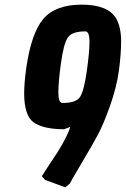

<svg xmlns="http://www.w3.org/2000/svg" viewBox="-20 -790 541 826"><path d="M84 -388Q84 -432 93 -498Q115 -649 167 -709.5Q219 -770 332 -770Q445 -770 480 -710Q501 -672 501 -614Q501 -556 491.5 -486Q482 -416 454 -336.5Q426 -257 402 -212Q378 -167 336 -96.5Q294 -26 280 0L261 16L174 -16L160 -32Q164 -39 188 -75.5Q212 -112 228 -136Q272 -207 282 -244L256 -234Q166 -234 124 -264Q84 -294 84 -388ZM347 -655Q290 -655 272 -629Q254 -603 242.5 -520Q231 -437 231 -392Q231 -347 249 -347Q307 -347 324 -372.5Q341 -398 353 -481.5Q365 -565 365 -610Q365 -655 347 -655Z"/></svg>

Font: Chau Philomene One
Style: Italic
Weight: 400
Designer: Vicente Lamonaca
Foundry: TipoType
Version: Version 1.002